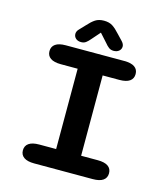

<svg xmlns="http://www.w3.org/2000/svg" viewBox="-116 -881 851 972"><g transform="rotate(15 309.5 -395.0)"><path d="M154 0Q118 0 99.8 -12.8Q81.5 -25.5 81.5 -49.5Q81.5 -73.5 99.8 -86.2Q118 -99 154 -99H242.5V-520H154Q118 -520 99.8 -532.8Q81.5 -545.5 81.5 -569.5Q81.5 -593.5 99.8 -606.2Q118 -619 154 -619H460.5Q497 -619 515 -606.2Q533 -593.5 533 -569.5Q533 -545.5 515 -532.8Q497 -520 460.5 -520H373.5V-99H460.5Q497 -99 515 -86.2Q533 -73.5 533 -49.5Q533 -25.5 515 -12.8Q497 0 460.5 0ZM421.5 -713Q433.5 -700 433.5 -687.5Q433.5 -673.5 422.8 -664Q412 -654.5 394.5 -654.5Q379.5 -654.5 369 -662.5Q358.5 -670.5 349 -682.5L309 -727L269.5 -682Q259.5 -670 249.2 -662.2Q239 -654.5 224 -654.5Q206.5 -654.5 196 -664Q185.5 -673.5 185.5 -688Q185.5 -693.5 188 -700Q190.5 -706.5 197 -713L225.5 -743Q246 -766 264 -777.8Q282 -789.5 309 -789.5Q336.5 -789.5 354.5 -777.8Q372.5 -766 393 -743Z"/></g></svg>

Font: Sono Monospace SemiBold
Style: Regular
Weight: 600
Designer: Tyler Finck
Foundry: Tyler Finck
Version: Version 2.112